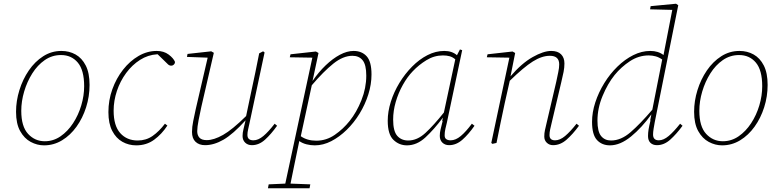

<svg xmlns="http://www.w3.org/2000/svg" viewBox="-20 -766 4175 1029"><path d="M216 13Q179 13 144.5 -5.5Q110 -24 88 -63.5Q66 -103 66 -167Q66 -225 84 -283Q102 -341 134.5 -388.5Q167 -436 211.5 -464.5Q256 -493 309 -493Q351 -493 385 -474Q419 -455 439.5 -415Q460 -375 460 -311Q460 -249 441.5 -191Q423 -133 390 -87Q357 -41 312.5 -14Q268 13 216 13ZM220 -9Q266 -9 304.5 -35.5Q343 -62 371.5 -105.5Q400 -149 415.5 -201Q431 -253 431 -304Q431 -390 397 -430.5Q363 -471 307 -471Q259 -471 220 -444Q181 -417 153 -372.5Q125 -328 109.5 -275.5Q94 -223 94 -172Q94 -88 130.5 -48.5Q167 -9 220 -9Z M710 13Q670 13 636 -6Q602 -25 581.5 -64.5Q561 -104 561 -165Q561 -229 582 -287.5Q603 -346 639.5 -392.5Q676 -439 722.5 -466Q769 -493 820 -493Q858 -493 884 -473.5Q910 -454 918 -434Q918 -426 912 -420Q906 -414 898 -414Q888 -414 880.5 -421Q873 -428 858 -443L825 -475H822Q773 -472 730.5 -445Q688 -418 656 -374.5Q624 -331 606.5 -278.5Q589 -226 589 -173Q589 -92 624.5 -52.5Q660 -13 718 -13Q763 -13 798 -37.5Q833 -62 864 -103L877 -93Q847 -47 806 -17Q765 13 710 13Z M1079 12Q1047 12 1028 -6Q1009 -24 1009 -59Q1009 -85 1015.5 -117Q1022 -149 1029 -181L1093 -457L982 -461L985 -477L1112 -491L1126 -483L1059 -193Q1052 -162 1044.5 -123Q1037 -84 1037 -63Q1037 -41 1049 -28Q1061 -15 1088 -15Q1126 -15 1175.5 -43Q1225 -71 1299 -144L1327 -277Q1338 -327 1348.5 -378Q1359 -429 1369 -480L1390 -491L1398 -485L1317 -105Q1314 -90 1310 -73.5Q1306 -57 1306 -43Q1306 -14 1338 -14Q1364 -14 1391.5 -37Q1419 -60 1452 -103L1465 -92Q1433 -47 1400.5 -17.5Q1368 12 1330 12Q1308 12 1294 -1.5Q1280 -15 1280 -37Q1280 -54 1284.5 -72Q1289 -90 1296 -121Q1229 -47 1178 -17.5Q1127 12 1079 12Z M1869 -467Q1819 -467 1766.5 -425Q1714 -383 1651 -309L1592 -36Q1626 -12 1675 -12Q1729 -12 1774.5 -43.5Q1820 -75 1854 -118Q1891 -164 1917 -229Q1943 -294 1943 -361Q1943 -419 1923.5 -443Q1904 -467 1869 -467ZM1667 13Q1645 13 1623 7.5Q1601 2 1584 -10Q1569 61 1558 115Q1547 169 1537 218L1643 222L1639 243H1416L1420 222L1509 218L1654 -457L1533 -459L1537 -475L1673 -490L1687 -482L1655 -332Q1687 -379 1725 -415.5Q1763 -452 1801.5 -472.5Q1840 -493 1875 -493Q1919 -493 1945 -464.5Q1971 -436 1971 -367Q1971 -314 1954 -260Q1937 -206 1907 -157Q1877 -108 1838 -70Q1799 -32 1755.5 -9.5Q1712 13 1667 13Z M2087 -125Q2087 -63 2109 -38Q2131 -13 2168 -13Q2216 -13 2260 -53.5Q2304 -94 2359 -163L2420 -448Q2406 -460 2390 -464.5Q2374 -469 2354 -469Q2307 -469 2265.5 -443.5Q2224 -418 2192 -384Q2163 -354 2139 -311Q2115 -268 2101 -220Q2087 -172 2087 -125ZM2387 12Q2365 12 2351 -1.5Q2337 -15 2337 -38Q2337 -55 2341 -71.5Q2345 -88 2352 -116L2350 -119L2354 -136Q2306 -72 2260 -29.5Q2214 13 2161 13Q2119 13 2088.5 -16.5Q2058 -46 2058 -119Q2058 -168 2074.5 -220.5Q2091 -273 2120.5 -321.5Q2150 -370 2188.5 -409Q2227 -448 2271 -470.5Q2315 -493 2361 -493Q2403 -493 2429 -470L2445 -501L2457 -497L2375 -109Q2371 -93 2367 -75.5Q2363 -58 2363 -41Q2363 -26 2372 -20Q2381 -14 2395 -14Q2422 -14 2449.5 -37Q2477 -60 2509 -103L2523 -92Q2491 -46 2458 -17Q2425 12 2387 12Z M2944 12Q2924 12 2910.5 -1Q2897 -14 2897 -34Q2897 -53 2900.5 -68Q2904 -83 2909 -105L2961 -327Q2967 -356 2972 -379.5Q2977 -403 2977 -421Q2977 -467 2927 -467Q2884 -467 2835.5 -436.5Q2787 -406 2712 -333L2685 -213Q2673 -160 2662.5 -106.5Q2652 -53 2641 0L2619 5L2613 0L2710 -457L2589 -459L2593 -475L2727 -490L2741 -482L2716 -357Q2776 -427 2834.5 -460Q2893 -493 2934 -493Q2969 -493 2987 -475Q3005 -457 3005 -426Q3005 -404 3000.5 -381Q2996 -358 2988 -325L2936 -105Q2932 -89 2928.5 -72.5Q2925 -56 2925 -42Q2925 -14 2955 -14Q2981 -14 3008.5 -37Q3036 -60 3070 -103L3083 -92Q3050 -47 3016.5 -17.5Q2983 12 2944 12Z M3182 -119Q3182 -61 3201.5 -37Q3221 -13 3255 -13Q3308 -13 3359.5 -57.5Q3411 -102 3476 -178L3529 -447Q3512 -459 3494 -464Q3476 -469 3457 -469Q3403 -469 3356 -438Q3309 -407 3274 -364Q3237 -318 3209.5 -252Q3182 -186 3182 -119ZM3501 12Q3479 12 3466 -0.5Q3453 -13 3453 -37Q3453 -54 3456 -72.5Q3459 -91 3466 -119L3465 -123L3471 -153Q3420 -82 3362 -34.5Q3304 13 3249 13Q3206 13 3179.5 -15.5Q3153 -44 3153 -113Q3153 -164 3170.5 -217.5Q3188 -271 3218.5 -320.5Q3249 -370 3289 -409Q3329 -448 3374 -470.5Q3419 -493 3465 -493Q3508 -493 3536 -471L3583 -713L3464 -716L3467 -733L3603 -746L3615 -738L3489 -111Q3486 -95 3483 -76.5Q3480 -58 3480 -45Q3480 -14 3511 -14Q3536 -14 3563.5 -37Q3591 -60 3625 -103L3638 -92Q3605 -47 3572 -17.5Q3539 12 3501 12Z M3850 13Q3813 13 3778.5 -5.5Q3744 -24 3722 -63.5Q3700 -103 3700 -167Q3700 -225 3718 -283Q3736 -341 3768.5 -388.5Q3801 -436 3845.5 -464.5Q3890 -493 3943 -493Q3985 -493 4019 -474Q4053 -455 4073.5 -415Q4094 -375 4094 -311Q4094 -249 4075.5 -191Q4057 -133 4024 -87Q3991 -41 3946.5 -14Q3902 13 3850 13ZM3854 -9Q3900 -9 3938.5 -35.5Q3977 -62 4005.5 -105.5Q4034 -149 4049.5 -201Q4065 -253 4065 -304Q4065 -390 4031 -430.5Q3997 -471 3941 -471Q3893 -471 3854 -444Q3815 -417 3787 -372.5Q3759 -328 3743.5 -275.5Q3728 -223 3728 -172Q3728 -88 3764.5 -48.5Q3801 -9 3854 -9Z"/></svg>

Font: Source Serif 4 SmText ExtraLight
Style: Italic
Weight: 200
Italic angle: -12°
Designer: Frank Grießhammer
Foundry: Adobe
Version: Version 4.005;hotconv 1.1.0;makeotfexe 2.6.0